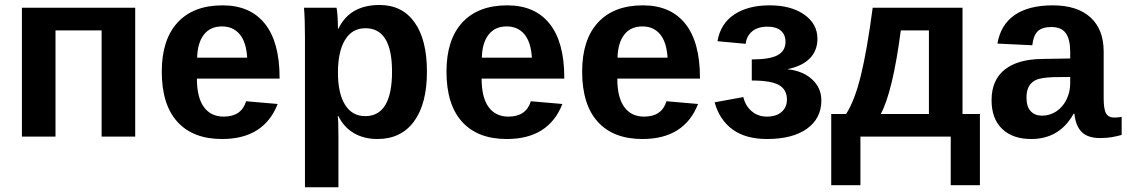

<svg xmlns="http://www.w3.org/2000/svg" viewBox="-20 -560 4618 787"><path d="M534.2 -528.3V0H396.5V-435.5H207.5V0H69.8V-528.3Z M890.1 9.8Q771 9.8 707 -60.8Q643.1 -131.3 643.1 -266.6Q643.1 -397.5 708 -467.8Q772.9 -538.1 892.1 -538.1Q1005.9 -538.1 1065.9 -462.6Q1126 -387.2 1126 -241.7V-237.8H787.1Q787.1 -160.6 815.7 -121.3Q844.2 -82 897 -82Q969.7 -82 988.8 -145L1118.2 -133.8Q1062 9.8 890.1 9.8ZM890.1 -451.7Q841.8 -451.7 815.7 -418Q789.6 -384.3 788.1 -323.7H993.2Q989.3 -387.7 962.4 -419.7Q935.5 -451.7 890.1 -451.7Z M1730 -266.6Q1730 -134.3 1677 -62.3Q1624 9.8 1527.3 9.8Q1471.7 9.8 1430.4 -14.4Q1389.2 -38.6 1367.2 -84H1364.3Q1367.2 -69.3 1367.2 4.9V207.5H1230V-406.7Q1230 -481.4 1226.1 -528.3H1359.4Q1361.8 -519.5 1363.5 -493.7Q1365.2 -467.8 1365.2 -442.4H1367.2Q1413.6 -539.6 1536.1 -539.6Q1628.4 -539.6 1679.2 -468.5Q1730 -397.5 1730 -266.6ZM1586.9 -266.6Q1586.9 -444.3 1478 -444.3Q1423.3 -444.3 1394.3 -396.5Q1365.2 -348.6 1365.2 -262.7Q1365.2 -177.2 1394.3 -130.6Q1423.3 -84 1477.1 -84Q1586.9 -84 1586.9 -266.6Z M2057.1 9.8Q1938 9.8 1874 -60.8Q1810.1 -131.3 1810.1 -266.6Q1810.1 -397.5 1875 -467.8Q1939.9 -538.1 2059.1 -538.1Q2172.9 -538.1 2232.9 -462.6Q2293 -387.2 2293 -241.7V-237.8H1954.1Q1954.1 -160.6 1982.7 -121.3Q2011.2 -82 2064 -82Q2136.7 -82 2155.8 -145L2285.2 -133.8Q2229 9.8 2057.1 9.8ZM2057.1 -451.7Q2008.8 -451.7 1982.7 -418Q1956.5 -384.3 1955.1 -323.7H2160.2Q2156.2 -387.7 2129.4 -419.7Q2102.5 -451.7 2057.1 -451.7Z M2613.3 9.8Q2494.1 9.8 2430.2 -60.8Q2366.2 -131.3 2366.2 -266.6Q2366.2 -397.5 2431.2 -467.8Q2496.1 -538.1 2615.2 -538.1Q2729 -538.1 2789.1 -462.6Q2849.1 -387.2 2849.1 -241.7V-237.8H2510.3Q2510.3 -160.6 2538.8 -121.3Q2567.4 -82 2620.1 -82Q2692.9 -82 2711.9 -145L2841.3 -133.8Q2785.2 9.8 2613.3 9.8ZM2613.3 -451.7Q2564.9 -451.7 2538.8 -418Q2512.7 -384.3 2511.2 -323.7H2716.3Q2712.4 -387.7 2685.5 -419.7Q2658.7 -451.7 2613.3 -451.7Z M3124 9.8Q3036.6 9.8 2982.9 -29.3Q2929.2 -68.4 2909.2 -140.6L3026.9 -162.1Q3035.2 -126 3061.3 -104Q3087.4 -82 3123 -82Q3162.1 -82 3183.8 -101.3Q3205.6 -120.6 3205.6 -151.9Q3205.6 -192.9 3172.9 -211.4Q3140.1 -230 3061.5 -230V-316.4Q3134.8 -316.4 3167.2 -333.7Q3199.7 -351.1 3199.7 -388.7Q3199.7 -418 3180.7 -434.3Q3161.6 -450.7 3126.5 -450.7Q3086.4 -450.7 3063.2 -431.6Q3040 -412.6 3036.6 -380.4L2920.9 -391.1Q2933.1 -462.9 2989.5 -500.5Q3045.9 -538.1 3134.8 -538.1Q3222.7 -538.1 3276.6 -500.2Q3330.6 -462.4 3330.6 -400.9Q3330.6 -353 3300 -321.3Q3269.5 -289.6 3209.5 -276.9V-275.9Q3272 -269 3309.3 -234.1Q3346.7 -199.2 3346.7 -148.4Q3346.7 -74.7 3287.8 -32.5Q3229 9.8 3124 9.8Z M3787.6 -435.5H3672.4Q3639.6 -185.1 3590.3 -92.8H3787.6ZM3506.8 0V199.2H3387.2V-92.8H3448.2Q3483.4 -147.5 3508.8 -251.2Q3534.2 -355 3557.1 -528.3H3925.3V-92.8H3996.6V199.2H3877V0Z M4207 9.8Q4130.4 9.8 4087.4 -32Q4044.4 -73.7 4044.4 -149.4Q4044.4 -231.4 4097.9 -274.4Q4151.4 -317.4 4252.9 -318.4L4366.7 -320.3V-347.2Q4366.7 -398.9 4348.6 -424.1Q4330.6 -449.2 4289.6 -449.2Q4251.5 -449.2 4233.6 -431.9Q4215.8 -414.6 4211.4 -374.5L4068.4 -381.3Q4081.5 -458.5 4138.9 -498.3Q4196.3 -538.1 4295.4 -538.1Q4395.5 -538.1 4449.7 -488.8Q4503.9 -439.5 4503.9 -348.6V-156.2Q4503.9 -111.8 4513.9 -95Q4523.9 -78.1 4547.4 -78.1Q4563 -78.1 4577.6 -81.1V-6.8Q4565.4 -3.9 4555.7 -1.5Q4545.9 1 4536.1 2.4Q4526.4 3.9 4515.4 4.9Q4504.4 5.9 4489.7 5.9Q4438 5.9 4413.3 -19.5Q4388.7 -44.9 4383.8 -94.2H4380.9Q4323.2 9.8 4207 9.8ZM4366.7 -244.6 4296.4 -243.7Q4248.5 -241.7 4228.5 -233.2Q4208.5 -224.6 4198 -207Q4187.5 -189.5 4187.5 -160.2Q4187.5 -122.6 4204.8 -104.2Q4222.2 -85.9 4251 -85.9Q4283.2 -85.9 4309.8 -103.5Q4336.4 -121.1 4351.6 -152.1Q4366.7 -183.1 4366.7 -217.8Z"/></svg>

Font: Liberation Sans
Style: Bold
Weight: 700
Designer: Steve Matteson
Foundry: Ascender Corporation
Version: Version 2.1.5